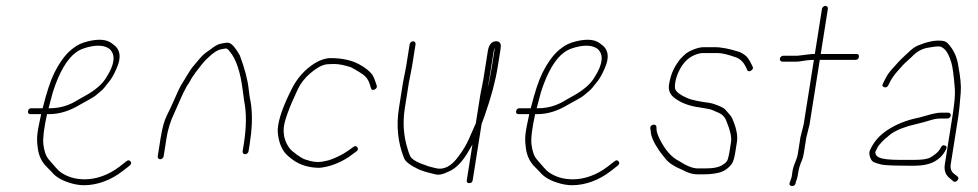

<svg xmlns="http://www.w3.org/2000/svg" viewBox="-20 -614 3316 651"><path d="M144.6 -247C150 -268.3 154.9 -286.7 159.3 -302C181.2 -370.6 208.5 -415.2 237.4 -436C246.3 -443.3 259.7 -449.3 277.4 -454C310.2 -462.4 334.8 -460.4 351.5 -448C372.4 -428.8 369.4 -396.8 340.8 -352C327.8 -329.5 303.7 -308.5 268.5 -289C262.5 -285.7 255.4 -281.7 247.1 -277C216.1 -257 184.5 -247 149.6 -247ZM83.5 -227H119.5C112.4 -195 108.1 -172.3 106.7 -159C105.2 -145.7 105.5 -132.3 107.3 -119C109.5 -91.7 118.5 -69.5 134.3 -52.5C141.4 -44.8 148.7 -37.3 156.2 -30C168.6 -14.8 188.1 -2.8 216.3 6C233.3 11.3 249.5 14 264.8 14C308.5 14 355.7 -2.3 397.2 -35L418.9 -52C425 -56.7 426.2 -61.5 422.7 -66.5C419.1 -71.5 414.3 -71.7 408.3 -67L386.6 -50C348.9 -20.7 306.1 -6 267.6 -6C235.4 -6 207.9 -14.2 185 -30.5C176.2 -36.8 164.8 -50.9 145.8 -72.7C136.1 -83.8 129.9 -100.9 127.1 -124C124.7 -144.4 128.8 -178.8 139.5 -227H146.5C181.8 -227 215.6 -237.7 251 -259C258.8 -263.7 268.6 -269.1 280.4 -275.3C292.2 -281.4 301.9 -287.8 309.5 -294.5C314.5 -298.8 319.4 -303 324.2 -307C329.1 -311 336.2 -319.2 345.4 -331.5C356.3 -343.8 366.4 -360.7 375.2 -382C392.9 -420.7 387.6 -448.3 361.7 -465C344.1 -480.5 315.8 -483.4 276.7 -473.5C257 -468.5 241.7 -461.5 231 -452.5C206.8 -436.2 184 -407 163.3 -365C150.8 -339.5 137.9 -300.2 124.6 -247H86.6C80 -247 76.1 -243.7 75 -237C74 -230.3 76.8 -227 83.5 -227Z M523.2 -74C525.9 -74 528.4 -75 530.7 -77C533 -79 534.4 -81.3 534.8 -84L544.6 -146C549.3 -175.4 557.8 -203.1 570.3 -229C574.7 -238.3 581.1 -252.8 589.4 -272.3C597.7 -291.9 605.7 -308.5 613.5 -322C619.4 -330 624.9 -339 629.8 -349C636.6 -360 648.1 -375.6 664.4 -395.8C672.9 -406.3 679.8 -413.7 685.2 -418C702.8 -435.2 717.7 -444.9 730.5 -447C734.7 -447.7 739.2 -448.5 744.1 -449.5C749 -450.5 753.8 -447 759.3 -439C780.9 -413.3 795.6 -369 803.2 -306C805.2 -289.3 806.8 -278 807.8 -272C816.1 -231.7 815.7 -183 806.7 -126L802.7 -101C802.3 -98.3 803 -96 804.6 -94C806.3 -92 808.5 -91 811.2 -91C813.8 -91 816.3 -92 818.6 -94C821 -96 822.3 -98.3 822.7 -101L826.7 -126C834.5 -175.4 836.2 -218.6 831.7 -255.5C830.7 -263.8 829.5 -271 828.1 -277C826.7 -283 825.1 -294.7 823.2 -312C819.6 -344.3 809.6 -382.3 793.2 -426C779.2 -451.3 766.6 -465.5 756.8 -468.5C752.3 -470.2 741.7 -469 725.2 -465C717 -462.9 706 -456.4 692.3 -445.4C677.9 -436.3 666.6 -426.8 658.5 -417C653.6 -411 646.8 -403 638.3 -393.1C629.7 -383.2 621.3 -371 613 -356.5C607.4 -346.8 601.8 -337.4 595.9 -328.3C590.1 -319.2 580.2 -298.2 566.1 -265.5C561.3 -254.5 554.5 -240.2 545.7 -222.5C536.9 -204.8 529.9 -179.3 524.6 -146L514.8 -84C514.4 -81.3 515 -79 516.7 -77C518.4 -75 520.6 -74 523.2 -74Z M1250.1 -310.5C1256.6 -313.5 1259 -318 1257.3 -324L1253.2 -336C1250.5 -344.7 1247.1 -352.7 1243 -360C1233.5 -372.7 1218.4 -384.7 1197.7 -396C1171.9 -410 1138.8 -417 1101.3 -417C1085 -417 1066.7 -411.3 1047.9 -400C1012.9 -378.1 986.1 -347.8 967.5 -309C940 -254.6 924.8 -211.1 921.9 -178.5C921 -168.8 922.3 -156.3 925.6 -140.8C929 -125.3 935 -111.4 943.8 -99C948.9 -91.7 958.2 -83 971.7 -73C996.7 -54.3 1029.1 -45 1063.4 -45C1093.8 -47.7 1130.1 -60 1162.9 -82L1188.9 -101C1194.2 -105 1195.1 -109.5 1191.6 -114.5C1188 -119.5 1183.6 -120 1178.3 -116C1160.9 -102.8 1146 -93.2 1133.7 -87C1111.4 -75.8 1094.1 -69.5 1082.8 -68C1067 -63.5 1050.2 -63.5 1032.5 -68C1027.2 -69.3 1021.2 -71.2 1014.2 -73.5C1007.3 -75.8 997.8 -81.3 985.8 -90C973.9 -98.7 965.7 -106 961.3 -112C946.6 -132.1 940.2 -154.8 942.1 -180C943.9 -204 959.7 -247.6 989.4 -310.6C999 -330.9 1012.8 -348.9 1030.8 -364.5C1038.9 -371.5 1047.4 -377.8 1056.3 -383.5C1065.2 -389.2 1073.6 -392.8 1080.1 -394.5C1086.1 -396.2 1097.2 -397 1113.3 -397C1129.4 -397 1146.6 -393.3 1170.1 -386C1174.3 -383.3 1179.4 -380.5 1185.2 -377.5C1191.1 -374.5 1199.6 -369.1 1210.7 -361.4C1221.9 -353.7 1229.6 -342.5 1233.9 -328L1237.8 -315C1239.6 -309 1243.6 -307.5 1250.1 -310.5Z M1633.5 -317C1634.2 -321.7 1635.2 -326.7 1636.3 -332C1637.5 -337.3 1638.5 -342.3 1639.2 -347L1653.9 -440C1654.6 -444 1655.9 -448 1657.8 -452L1647.7 -388C1642.7 -356.7 1638 -333 1633.5 -317ZM1607.9 -288 1593.3 -196C1590.2 -189.3 1587.6 -183.3 1585.4 -178C1583.3 -172.7 1577.8 -160.3 1569 -140.8C1560.3 -121.3 1548.8 -102.4 1534.6 -84C1510.7 -49.8 1483.5 -36.5 1456.5 -44C1451.7 -45.3 1446.4 -46.7 1440.6 -48C1434.8 -49.3 1429.2 -51.2 1423.8 -53.5C1391.1 -64.2 1372.8 -75.7 1369.4 -88C1366.9 -93.3 1364.2 -101.3 1361.2 -112C1348 -154.9 1345.2 -199.9 1352.6 -247L1366.2 -333L1377.1 -389L1389 -464C1389.4 -466.7 1388.8 -469 1387.1 -471C1385.4 -473 1383.2 -474 1380.6 -474C1377.9 -474 1375.4 -473 1373.1 -471C1370.8 -469 1369.4 -466.7 1369 -464L1357.1 -389L1346.2 -333L1332.6 -247C1323.1 -187.1 1328.9 -130.8 1349.9 -78C1354.5 -66.1 1370.6 -53.6 1398.1 -40.5C1410 -34.9 1428.4 -29.4 1451.8 -24C1465 -19.4 1479.8 -21.7 1498.2 -31C1524.3 -40.8 1548.3 -65.2 1570.2 -104C1576.2 -114.7 1580.1 -121.3 1581.9 -124L1562.7 -3C1561.7 3.7 1564.5 7 1571.1 7C1577.8 7 1581.7 3.7 1582.7 -3L1613 -194L1623.4 -222C1645.3 -284.4 1660.1 -339.7 1667.7 -388L1676.3 -442C1677.4 -449.3 1678 -455.3 1678.1 -460C1677 -470 1671.1 -474.7 1660.3 -474C1646.2 -472.9 1637.4 -461.6 1633.9 -440L1619.2 -347C1617.6 -337 1615.7 -327 1613.5 -317C1611.2 -307 1609.3 -297.3 1607.9 -288Z M1799.6 -247C1805 -268.3 1809.9 -286.7 1814.3 -302C1836.2 -370.6 1863.5 -415.2 1892.4 -436C1901.3 -443.3 1914.7 -449.3 1932.4 -454C1965.2 -462.4 1989.8 -460.4 2006.5 -448C2027.4 -428.8 2024.4 -396.8 1995.8 -352C1982.8 -329.5 1958.7 -308.5 1923.5 -289C1917.5 -285.7 1910.4 -281.7 1902.1 -277C1871.1 -257 1839.5 -247 1804.6 -247ZM1738.5 -227H1774.5C1767.4 -195 1763.1 -172.3 1761.7 -159C1760.2 -145.7 1760.5 -132.3 1762.3 -119C1764.5 -91.7 1773.5 -69.5 1789.3 -52.5C1796.4 -44.8 1803.7 -37.3 1811.2 -30C1823.6 -14.8 1843.1 -2.8 1871.3 6C1888.3 11.3 1904.5 14 1919.8 14C1963.5 14 2010.7 -2.3 2052.2 -35L2073.9 -52C2080 -56.7 2081.2 -61.5 2077.7 -66.5C2074.1 -71.5 2069.3 -71.7 2063.3 -67L2041.6 -50C2003.9 -20.7 1961.1 -6 1922.6 -6C1890.4 -6 1862.9 -14.2 1840 -30.5C1831.2 -36.8 1819.8 -50.9 1800.8 -72.7C1791.1 -83.8 1784.9 -100.9 1782.1 -124C1779.7 -144.4 1783.8 -178.8 1794.5 -227H1801.5C1836.8 -227 1870.6 -237.7 1906 -259C1913.8 -263.7 1923.6 -269.1 1935.4 -275.3C1947.2 -281.4 1956.9 -287.8 1964.5 -294.5C1969.5 -298.8 1974.4 -303 1979.2 -307C1984.1 -311 1991.2 -319.2 2000.4 -331.5C2011.3 -343.8 2021.4 -360.7 2030.2 -382C2047.9 -420.7 2042.6 -448.3 2016.7 -465C1999.1 -480.5 1970.8 -483.4 1931.7 -473.5C1912 -468.5 1896.7 -461.5 1886 -452.5C1861.8 -436.2 1839 -407 1818.3 -365C1805.8 -339.5 1792.9 -300.2 1779.6 -247H1741.6C1735 -247 1731.1 -243.7 1730 -237C1729 -230.3 1731.8 -227 1738.5 -227Z M2526.4 -374.5C2532.6 -378.2 2534.5 -382.7 2532 -388L2527.5 -397C2524.5 -403.7 2520.4 -410.6 2515.2 -417.8C2510 -425 2500.6 -431.7 2487 -438C2462.7 -445.3 2447.3 -449.3 2440.9 -450C2435 -450.7 2429.6 -451.5 2424.8 -452.5C2419.9 -453.5 2412.3 -454 2402 -454H2365.5C2355.3 -454 2343 -451 2328.6 -445C2318.9 -441 2311.1 -436.7 2305 -432C2300.3 -427.3 2295.6 -422.8 2290.9 -418.5C2286.2 -414.2 2281.2 -407.7 2275.8 -399C2262 -379.2 2252.8 -355.2 2248.4 -327C2245.4 -307.9 2251.9 -292.6 2268.1 -281C2290.1 -264.6 2317.8 -254.3 2351.2 -250C2356.4 -249.3 2361.3 -248.5 2365.8 -247.5C2370.3 -246.5 2375.7 -245.6 2381.9 -244.7C2388.1 -243.9 2400 -239.4 2417.6 -231.2C2430.3 -225.4 2438.9 -215.6 2443.6 -202C2456.1 -171.7 2461.1 -148.7 2458.7 -133L2453.3 -99C2452 -91 2450.3 -83.1 2448.1 -75.3C2446 -67.5 2440.4 -61.1 2431.5 -56C2420 -47.3 2400.3 -43 2372.4 -43H2345.4C2329.3 -43 2308.3 -51.3 2282.4 -68C2256.9 -80.5 2234.9 -105.6 2216.3 -143.4C2210.3 -155.7 2206.9 -165.9 2206.1 -174L2205.7 -184C2204.7 -190 2200.9 -192.3 2194.3 -191C2187.8 -189.7 2184.7 -185.7 2184.9 -179L2186.4 -169C2186.7 -153 2196.1 -131.3 2214.6 -104C2218.6 -98 2226.2 -88.2 2237.3 -74.6C2248.4 -61 2267.2 -48.8 2293.6 -38C2312 -28 2328.2 -23 2342.2 -23H2369.2C2384.8 -23 2400.1 -24.7 2415 -28C2433.1 -31.7 2448.3 -41.7 2460.7 -57.8C2465.8 -64.3 2470 -78.1 2473.3 -99L2478.7 -133C2481.5 -151.3 2478.2 -173.1 2468.5 -198.5C2466.9 -202.8 2464.9 -207.6 2462.5 -213C2460.2 -218.3 2452.2 -228.3 2438.6 -243C2434.9 -247 2426.8 -251.5 2414.4 -256.4C2402 -261.3 2392.8 -264.2 2386.6 -265L2362.6 -268.5C2351.2 -270.2 2339.1 -272.7 2326.3 -276C2321.2 -277.3 2316.3 -279 2311.6 -281C2287.8 -291.1 2273.9 -301.1 2269.8 -311C2267.9 -315.7 2267.8 -323.5 2269.6 -334.5C2271.3 -345.5 2274.8 -356.8 2280 -368.5C2292.9 -397.6 2311 -417.1 2334.2 -427C2345.2 -431.7 2354.6 -434 2362.3 -434H2415.3C2428 -434 2448.5 -429 2477 -419C2491.1 -413 2501.7 -402.3 2508.9 -387L2513.3 -377C2515.8 -371.7 2520.2 -370.8 2526.4 -374.5Z M2683.8 -425H2635.8C2633.1 -425 2630.7 -424 2628.3 -422C2626 -420 2624.7 -417.7 2624.2 -415C2623.8 -412.3 2624.4 -410 2626.1 -408C2627.8 -406 2630 -405 2632.6 -405H2680.6C2685.3 -405 2690.4 -405.5 2695.9 -406.5C2701.4 -407.5 2706.8 -408.3 2712.3 -409C2723.2 -410.3 2732.3 -411 2739.6 -411L2704.9 -192L2693.9 -148L2685.8 -96.5C2684.4 -87.5 2682.8 -80.8 2681.1 -76.5C2679.4 -72.2 2676.7 -65.1 2672.9 -55.2C2669.1 -45.3 2666.7 -34.3 2665.5 -22C2665 -16.7 2663.6 -11 2661.3 -5L2657.7 5C2655.3 11.7 2657.4 15.5 2663.9 16.5C2670.4 17.5 2674.8 15 2677.1 9L2679.7 -1C2682.8 -8.3 2685.2 -18.1 2686.8 -30.3C2688.4 -42.4 2692.8 -56.7 2700.1 -73C2702.1 -77.7 2704 -85.3 2705.7 -96L2713.8 -147L2724.9 -192L2759.6 -411H2880.6C2887.3 -411 2891.1 -414.3 2892.2 -421C2893.2 -427.7 2890.4 -431 2883.8 -431H2762.8L2787 -584C2787.4 -586.7 2786.8 -589 2785.1 -591C2783.4 -593 2781.2 -594 2778.6 -594C2775.9 -594 2773.4 -593 2771.1 -591C2768.8 -589 2767.4 -586.7 2767 -584L2742.8 -431H2733.8Z M3203.7 -222C3204.1 -224.7 3203.5 -227 3201.8 -229C3200.1 -231 3198 -232 3195.3 -232H3170.3C3159.3 -232 3142.5 -228.6 3119.7 -221.8C3103.6 -217 3090.8 -213.7 3081.1 -212C3040.8 -202.3 3006.4 -186.6 2977.7 -165C2956.3 -148.8 2940.2 -128.5 2929.5 -104C2926.9 -98 2927 -90.5 2930 -81.5C2932.9 -72.5 2937.3 -66.7 2943.2 -64C2949.1 -61.3 2957.7 -58.7 2968.9 -56C2980.2 -53.3 3016.8 -52 3078.8 -52C3108.6 -52 3132.2 -57 3149.7 -67C3167.4 -77.2 3180 -90.8 3187.7 -108C3191.3 -114 3190.1 -118.2 3184.1 -120.5C3178.2 -122.8 3173.7 -121 3170.8 -115L3166.7 -108C3161.6 -99 3151.1 -89.9 3135.1 -80.5C3125.4 -74.8 3107.7 -72 3082 -72H3027C3012.6 -72 2999.2 -72.7 2986.8 -74C2965.1 -76.3 2952.7 -81.8 2949.4 -90.5C2947.7 -94.8 2947.4 -98 2948.4 -100L2955 -113.5C2957.5 -118.5 2962.7 -125.2 2970.7 -133.5C2978.7 -141.8 2984.9 -147.3 2989.3 -150C3003.5 -164.3 3027.1 -176.5 3060.1 -186.5C3067.8 -188.8 3078 -191.4 3090.7 -194.3C3103.3 -197.2 3118.7 -201.4 3136.8 -207C3147.7 -210.3 3157.8 -212 3167.1 -212H3192.1C3194.8 -212 3197.3 -213 3199.6 -215C3201.9 -217 3203.3 -219.3 3203.7 -222ZM2977.5 -318.5C2983.5 -316.2 2988.3 -318.3 2992 -325L2997.9 -337C3004.5 -349.5 3013.2 -361.8 3024.3 -374C3030.3 -380.7 3035.4 -386.3 3039.5 -391C3043.5 -395.7 3048.3 -400.3 3053.7 -405C3059.1 -409.7 3064.9 -415 3071.2 -421C3088 -439.5 3108 -450.2 3131.3 -453C3136.7 -453.7 3142.2 -454.5 3147.7 -455.5C3153.2 -456.5 3158.9 -456.8 3164.9 -456.5C3170.8 -456.2 3177.4 -452.4 3184.6 -445.1C3191.9 -437.9 3198.8 -423.6 3205.5 -402.4C3210 -387.9 3214 -357.9 3217.5 -312.3C3218.9 -293.9 3216.4 -264.1 3209.9 -223L3183.6 -57C3180.3 -36.1 3186.1 -20.1 3201 -9L3211.5 0C3216.2 4 3221 3.3 3225.9 -2C3230.7 -7.3 3230.8 -12 3226.1 -16L3214.5 -25C3205 -32.5 3201.4 -43.1 3203.6 -57L3229.9 -223C3231.9 -235.7 3234.4 -261.6 3237.5 -300.7C3239.2 -323.2 3236.5 -353 3229.3 -390C3225.2 -420.6 3213.2 -446.3 3193.5 -467C3187.8 -473 3179.9 -476 3169.9 -476C3148.9 -477.8 3122.8 -472.2 3091.6 -459.4C3082.5 -455.7 3071.2 -447.4 3057.9 -434.5C3052 -428.8 3046.3 -423.5 3040.8 -418.5C3035.4 -413.5 3030.4 -408.5 3026 -403.5C3021.5 -398.5 3014.2 -390.5 3004.2 -379.4C2994.1 -368.3 2986 -356.1 2979.9 -343L2974 -331C2970.4 -325 2971.5 -320.8 2977.5 -318.5Z"/></svg>

Font: Proton
Style: RgCndIt
Weight: 500
Version: Version 1.017